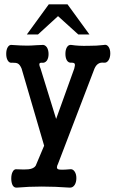

<svg xmlns="http://www.w3.org/2000/svg" viewBox="-20 -731 540 890"><path d="M80.1 -413.1 184.6 -55.7 145.5 37.1Q136.7 50.8 112.3 53.7Q95.7 55.7 57.6 53.7Q44.9 51.8 38.1 66.4Q32.2 78.1 32.2 96.7Q32.2 114.3 38.1 127Q44.9 139.6 57.6 138.7Q113.3 133.8 173.8 133.8Q234.4 133.8 302.7 138.7Q317.4 139.6 326.2 126Q334 113.3 334 94.7Q334 76.2 326.2 64.5Q317.4 50.8 302.7 53.7Q259.8 57.6 250 53.7Q238.3 48.8 249 28.3L418 -413.1Q424.8 -428.7 435.5 -435.5Q446.3 -442.4 460.9 -440.4Q474.6 -438.5 483.4 -452.1Q491.2 -464.8 491.2 -483.4Q491.2 -502 483.4 -513.7Q474.6 -526.4 460.9 -522.5Q430.7 -518.6 387.7 -518.6Q342.8 -517.6 312.5 -522.5Q297.9 -525.4 290 -511.7Q283.2 -500 283.2 -481.4Q283.2 -462.9 290 -451.2Q297.9 -438.5 312.5 -440.4Q323.2 -440.4 326.2 -435.5Q329.1 -429.7 324.2 -413.1L240.2 -179.7L168 -413.1Q160.2 -430.7 163.1 -436.5Q165 -440.4 172.9 -440.4Q187.5 -437.5 197.3 -450.2Q205.1 -461.9 205.1 -480.5Q205.1 -499 197.3 -511.7Q187.5 -525.4 172.9 -522.5L149.4 -521.5Q123 -519.5 106.4 -519.5Q78.1 -519.5 37.1 -522.5Q23.4 -525.4 15.6 -511.7Q8.8 -500 8.8 -481.4Q8.8 -462.9 15.6 -451.2Q23.4 -437.5 37.1 -440.4Q55.7 -440.4 62.5 -436.5Q72.3 -431.6 80.1 -413.1ZM156.2 -571.3 249 -656.2 342.8 -571.3H394.5L293 -710.9H206.1L104.5 -571.3Z"/></svg>

Font: GungsuhChe
Style: Regular
Weight: 400
Monospace: yes
Version: Version 2.21